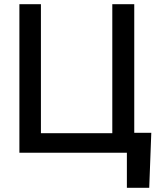

<svg xmlns="http://www.w3.org/2000/svg" viewBox="-20 -727 771 914"><path d="M690.4 167H584V0H72.3V-707H174.8V-92.8H514.6V-707H619.1V-94.7H700.2Z"/></svg>

Font: Pretendard Std Medium
Style: Regular
Weight: 500
Designer: Base glyphs from Inter by Rasmus Andersson; Hangeul glyphs from Noto Sans CJK(Source Han Sans) by Jang Soo-young and Kan
Foundry: Kil Hyung-jin
Version: Version 1.309